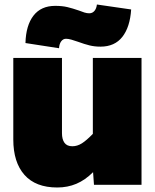

<svg xmlns="http://www.w3.org/2000/svg" viewBox="-20 -820 690 852"><path d="M301 -171Q323 -171 343.5 -184Q364 -197 392 -226V-563H608V0H397L393 -56Q358 -21 319 -4.5Q280 12 234 12Q138 12 88.5 -44Q39 -100 39 -201V-563H255V-229Q255 -202 266 -186.5Q277 -171 301 -171ZM225 -794Q256 -794 279 -788.5Q302 -783 331 -773Q343 -768 354.5 -764.5Q366 -761 376 -761Q390 -761 399 -771.5Q408 -782 410 -800L562 -778Q557 -700 523 -656.5Q489 -613 426 -613Q400 -613 377.5 -618.5Q355 -624 325 -635Q311 -640 297 -644Q283 -648 273 -648Q260 -648 251.5 -636.5Q243 -625 242 -606L93 -629Q95 -707 128.5 -750.5Q162 -794 225 -794Z"/></svg>

Font: Azeret Mono Black
Style: Regular
Weight: 900
Designer: Martin Vácha
Foundry: Displaay
Version: Version 1.000; Glyphs 3.0.3, build 3074